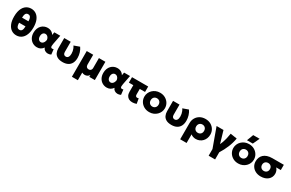

<svg xmlns="http://www.w3.org/2000/svg" viewBox="235 -2623 7097 4686"><g transform="rotate(30 3783.0 -280.0)"><path d="M310 15Q233 15 171.2 -26.2Q109.5 -67.5 73.5 -150.8Q37.5 -234 37.5 -360Q37.5 -436 51 -496.2Q64.5 -556.5 89 -601.2Q113.5 -646 147.5 -675.8Q181.5 -705.5 222.8 -720.2Q264 -735 310 -735Q387 -735 448.5 -694Q510 -653 546.2 -569.8Q582.5 -486.5 582.5 -360Q582.5 -284.5 568.8 -224.2Q555 -164 530.5 -119Q506 -74 472 -44.2Q438 -14.5 397 0.2Q356 15 310 15ZM310 -140.5Q356 -140.5 377.5 -176.2Q399 -212 400 -288.5H220Q220.5 -237.5 230.2 -204.8Q240 -172 259.8 -156.2Q279.5 -140.5 310 -140.5ZM220 -431.5H400Q399 -482.5 389.2 -515.2Q379.5 -548 360 -563.8Q340.5 -579.5 310 -579.5Q264 -579.5 242.8 -543.8Q221.5 -508 220 -431.5Z M893 15Q826 15 769.8 -17.8Q713.5 -50.5 679.5 -111.5Q645.5 -172.5 645.5 -257.5Q645.5 -321.5 665 -372Q684.5 -422.5 718.2 -457.8Q752 -493 796.2 -511.5Q840.5 -530 891 -530Q928.5 -530 961.8 -519Q995 -508 1021.8 -486.5Q1048.5 -465 1067 -432L1082 -515H1249L1199.5 -260Q1192.5 -222 1192.2 -196.8Q1192 -171.5 1200.5 -158.8Q1209 -146 1226.8 -143.8Q1244.5 -141.5 1273 -149.5L1289 -7Q1242.5 16.5 1196 14.8Q1149.5 13 1113.8 -10.5Q1078 -34 1065 -76.5Q1033 -31 991.2 -8Q949.5 15 893 15ZM914 -140.5Q938.5 -140.5 959.8 -154.2Q981 -168 996.5 -195.5Q1012 -223 1018 -264.5Q1015.5 -282.5 1009.8 -298.8Q1004 -315 994.8 -328.8Q985.5 -342.5 973.5 -352.8Q961.5 -363 946.8 -368.8Q932 -374.5 914.5 -374.5Q887.5 -374.5 866.8 -360.5Q846 -346.5 834.5 -320.5Q823 -294.5 823 -258.5Q823 -201 850.2 -170.8Q877.5 -140.5 914 -140.5Z M1618 15Q1524.5 15 1468 -16.5Q1411.5 -48 1386.2 -102Q1361 -156 1361 -224.5V-515H1543V-229Q1543 -186.5 1562.8 -163.5Q1582.5 -140.5 1618.5 -140.5Q1640 -140.5 1656.2 -149.5Q1672.5 -158.5 1683.8 -175.2Q1695 -192 1700.8 -216.5Q1706.5 -241 1706.5 -271.5Q1706.5 -308 1699.5 -342.8Q1692.5 -377.5 1679.2 -409.8Q1666 -442 1646 -469.5L1803 -526Q1842.5 -472 1864.2 -400.8Q1886 -329.5 1886 -258.5Q1886 -170.5 1854.8 -109.8Q1823.5 -49 1763.8 -17.2Q1704 14.5 1618 15Z M1995 210V-515H2177V-234Q2177 -195.5 2198.8 -172.5Q2220.5 -149.5 2257.5 -149.5Q2282 -149.5 2300.2 -160.2Q2318.5 -171 2328.5 -190.5Q2338.5 -210 2338.5 -235.5V-515H2520.5V0H2364.5V-52.5Q2341 -17 2308.8 -1Q2276.5 15 2241 15Q2221 15 2201 10Q2181 5 2163 -4.5V210Z M2859 15Q2792 15 2735.8 -17.8Q2679.5 -50.5 2645.5 -111.5Q2611.5 -172.5 2611.5 -257.5Q2611.5 -321.5 2631 -372Q2650.5 -422.5 2684.2 -457.8Q2718 -493 2762.2 -511.5Q2806.5 -530 2857 -530Q2894.5 -530 2927.8 -519Q2961 -508 2987.8 -486.5Q3014.5 -465 3033 -432L3048 -515H3215L3165.5 -260Q3158.5 -222 3158.2 -196.8Q3158 -171.5 3166.5 -158.8Q3175 -146 3192.8 -143.8Q3210.5 -141.5 3239 -149.5L3255 -7Q3208.5 16.5 3162 14.8Q3115.5 13 3079.8 -10.5Q3044 -34 3031 -76.5Q2999 -31 2957.2 -8Q2915.5 15 2859 15ZM2880 -140.5Q2904.5 -140.5 2925.8 -154.2Q2947 -168 2962.5 -195.5Q2978 -223 2984 -264.5Q2981.5 -282.5 2975.8 -298.8Q2970 -315 2960.8 -328.8Q2951.5 -342.5 2939.5 -352.8Q2927.5 -363 2912.8 -368.8Q2898 -374.5 2880.5 -374.5Q2853.5 -374.5 2832.8 -360.5Q2812 -346.5 2800.5 -320.5Q2789 -294.5 2789 -258.5Q2789 -201 2816.2 -170.8Q2843.5 -140.5 2880 -140.5Z M3579 14Q3526 14 3484.8 -6.8Q3443.5 -27.5 3419.8 -70.8Q3396 -114 3396 -180V-361.5H3271V-515H3727V-361.5H3578V-208.5Q3578 -172.5 3591.8 -157.5Q3605.5 -142.5 3629.5 -142.5Q3639 -142.5 3649.2 -144.8Q3659.5 -147 3670.5 -150.5L3695.5 -7Q3665 3.5 3635.8 8.8Q3606.5 14 3579 14Z M4057.5 15Q3972.5 15 3907.2 -22.2Q3842 -59.5 3805.2 -121.2Q3768.5 -183 3768.5 -257.5Q3768.5 -311.5 3789.5 -360.5Q3810.5 -409.5 3849.2 -447.5Q3888 -485.5 3941 -507.8Q3994 -530 4057.5 -530Q4142.5 -530 4207.8 -492.8Q4273 -455.5 4309.8 -393.8Q4346.5 -332 4346.5 -257.5Q4346.5 -204 4325.5 -154.8Q4304.5 -105.5 4265.8 -67.5Q4227 -29.5 4174.2 -7.2Q4121.5 15 4057.5 15ZM4057.5 -140.5Q4089 -140.5 4114.2 -154.8Q4139.5 -169 4154.2 -195.2Q4169 -221.5 4169 -257.5Q4169 -293.5 4154.5 -319.8Q4140 -346 4114.8 -360.2Q4089.5 -374.5 4057.5 -374.5Q4025.5 -374.5 4000 -360.2Q3974.5 -346 3960.2 -319.8Q3946 -293.5 3946 -257.5Q3946 -221.5 3960.5 -195.2Q3975 -169 4000.5 -154.8Q4026 -140.5 4057.5 -140.5Z M4684.5 15Q4591 15 4534.5 -16.5Q4478 -48 4452.8 -102Q4427.5 -156 4427.5 -224.5V-515H4609.5V-229Q4609.5 -186.5 4629.2 -163.5Q4649 -140.5 4685 -140.5Q4706.5 -140.5 4722.8 -149.5Q4739 -158.5 4750.2 -175.2Q4761.5 -192 4767.2 -216.5Q4773 -241 4773 -271.5Q4773 -308 4766 -342.8Q4759 -377.5 4745.8 -409.8Q4732.5 -442 4712.5 -469.5L4869.5 -526Q4909 -472 4930.8 -400.8Q4952.5 -329.5 4952.5 -258.5Q4952.5 -170.5 4921.2 -109.8Q4890 -49 4830.2 -17.2Q4770.5 14.5 4684.5 15Z M5046.5 210V-246Q5046.5 -327.5 5083.2 -391.5Q5120 -455.5 5185.8 -492.8Q5251.5 -530 5339 -530Q5425 -530 5490 -493Q5555 -456 5591.5 -394Q5628 -332 5628 -257.5Q5628 -199.5 5609 -150Q5590 -100.5 5555.2 -63.5Q5520.5 -26.5 5473 -5.8Q5425.5 15 5368.5 15Q5329 15 5293 2.8Q5257 -9.5 5227.5 -33.5V210ZM5339 -140.5Q5371 -140.5 5396.5 -154.8Q5422 -169 5436.2 -195.2Q5450.5 -221.5 5450.5 -257.5Q5450.5 -293.5 5436 -319.8Q5421.5 -346 5396 -360.2Q5370.5 -374.5 5339 -374.5Q5307.5 -374.5 5282.2 -360.2Q5257 -346 5242.2 -319.8Q5227.5 -293.5 5227.5 -257.5Q5227.5 -221.5 5242 -195.2Q5256.5 -169 5281.8 -154.8Q5307 -140.5 5339 -140.5Z M5849 210V23L5654 -515H5848.5L5974 -89.5L5923 -127.5Q5953.5 -177 5977.8 -243.8Q6002 -310.5 6019.8 -383.2Q6037.5 -456 6047 -524.5L6232.5 -495Q6211.5 -367 6159.2 -239.2Q6107 -111.5 6031 8V210Z M6565 15Q6480 15 6414.8 -22.2Q6349.5 -59.5 6312.8 -121.2Q6276 -183 6276 -257.5Q6276 -311.5 6297 -360.5Q6318 -409.5 6356.8 -447.5Q6395.5 -485.5 6448.5 -507.8Q6501.5 -530 6565 -530Q6650 -530 6715.2 -492.8Q6780.5 -455.5 6817.2 -393.8Q6854 -332 6854 -257.5Q6854 -204 6833 -154.8Q6812 -105.5 6773.2 -67.5Q6734.5 -29.5 6681.8 -7.2Q6629 15 6565 15ZM6565 -140.5Q6596.5 -140.5 6621.8 -154.8Q6647 -169 6661.8 -195.2Q6676.5 -221.5 6676.5 -257.5Q6676.5 -293.5 6662 -319.8Q6647.5 -346 6622.2 -360.2Q6597 -374.5 6565 -374.5Q6533 -374.5 6507.5 -360.2Q6482 -346 6467.8 -319.8Q6453.5 -293.5 6453.5 -257.5Q6453.5 -221.5 6468 -195.2Q6482.5 -169 6508 -154.8Q6533.5 -140.5 6565 -140.5ZM6470 -585 6539.5 -769.5H6720L6634.5 -585Z M7198.5 15Q7116.5 15 7051.2 -18Q6986 -51 6948 -110.5Q6910 -170 6910 -249.5Q6910 -305.5 6929 -353.5Q6948 -401.5 6986.8 -438Q7025.5 -474.5 7085.8 -494.8Q7146 -515 7229 -515H7549.5V-367H7419Q7449.5 -336 7463.5 -297.2Q7477.5 -258.5 7477.5 -218.5Q7477.5 -168.5 7458 -126Q7438.5 -83.5 7402 -51.8Q7365.5 -20 7314 -2.5Q7262.5 15 7198.5 15ZM7199 -140.5Q7231 -140.5 7255.8 -154.2Q7280.5 -168 7294.8 -193Q7309 -218 7309 -252Q7309 -303 7278 -333.5Q7247 -364 7198 -364Q7166 -364 7141.2 -350.5Q7116.5 -337 7102 -312Q7087.5 -287 7087.5 -253Q7087.5 -202.5 7118.8 -171.5Q7150 -140.5 7199 -140.5Z"/></g></svg>

Font: Geologica ExtraBold
Style: Regular
Weight: 800
Designer: Sindre Bremnes, Frode Helland
Foundry: Monokrom Skriftforlag AS
Version: Version 1.010;gftools[0.9.28]